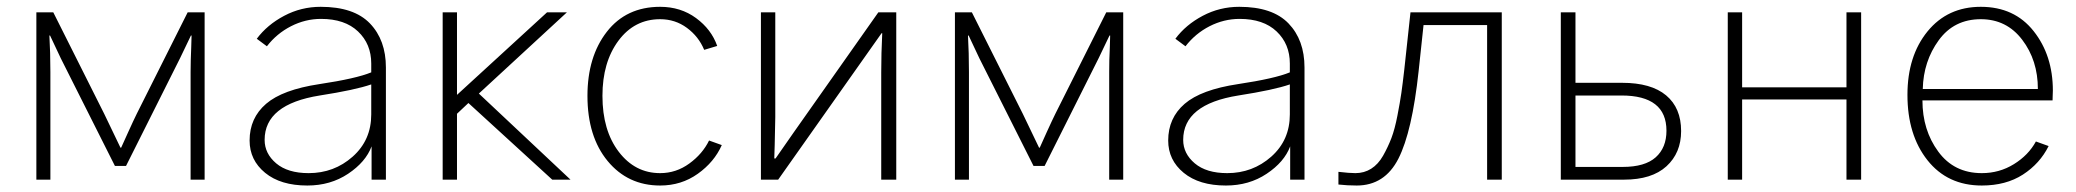

<svg xmlns="http://www.w3.org/2000/svg" viewBox="-20 -538 6216 575"><path d="M88.9 0V-501H139.6L292 -197.3Q304.7 -169.9 340.8 -95.7H342.8Q347.7 -106.4 363.8 -142.1Q379.9 -177.7 389.6 -197.3L542 -501H592.8V0H550.8V-322.3Q550.8 -339.8 551.3 -357.9Q551.8 -376 552.7 -397Q553.7 -418 553.7 -431.6H551.8L519.5 -364.3L357.4 -41H324.2L162.1 -363.3L129.9 -431.6H127.9Q130.9 -379.9 130.9 -322.3V0Z M772.5 -119.1Q772.5 -78.1 807.1 -48.8Q841.8 -19.5 904.3 -19.5Q980.5 -19.5 1036.1 -68.8Q1091.8 -118.2 1091.8 -195.3V-285.2Q1043.9 -268.6 937.5 -252Q772.5 -225.6 772.5 -119.1ZM727.5 -117.2Q727.5 -184.6 776.9 -227.1Q826.2 -269.5 936.5 -286.1Q1046.9 -302.7 1091.8 -321.3V-347.7Q1091.8 -406.2 1052.2 -443.8Q1012.7 -481.4 941.4 -481.4Q894.5 -481.4 851.6 -459.5Q808.6 -437.5 779.3 -399.4L749 -421.9Q780.3 -463.9 831.1 -490.7Q881.8 -517.6 940.4 -517.6Q1040 -517.6 1087.9 -467.8Q1135.7 -418 1135.7 -335.9V0H1092.8V-99.6Q1075.2 -52.7 1022.5 -17.6Q969.7 17.6 900.4 17.6Q820.3 17.6 773.9 -20.5Q727.5 -58.6 727.5 -117.2Z M1305.7 0V-501H1348.6V-253.9L1618.2 -501H1677.7L1414.1 -257.8L1688.5 0H1633.8L1382.8 -229.5L1348.6 -197.3V0Z M1739.3 -251Q1739.3 -368.2 1797.4 -442.9Q1855.5 -517.6 1957 -517.6Q2018.6 -517.6 2064.5 -483.9Q2110.4 -450.2 2127.9 -400.4L2088.9 -388.7Q2072.3 -428.7 2037.1 -454.6Q2002 -480.5 1957 -480.5Q1879.9 -480.5 1832 -416Q1784.2 -351.6 1784.2 -251Q1784.2 -147.5 1833 -83.5Q1881.8 -19.5 1957 -19.5Q2004.9 -19.5 2044.4 -48.3Q2084 -77.1 2103.5 -117.2L2141.6 -103.5Q2119.1 -52.7 2069.8 -17.6Q2020.5 17.6 1957 17.6Q1860.4 17.6 1799.8 -55.7Q1739.3 -128.9 1739.3 -251Z M2258.8 0V-501H2301.8V-187.5Q2299.8 -81.1 2298.8 -63.5H2302.7L2356.4 -140.6L2610.4 -501H2664.1V0H2619.1V-321.3Q2619.1 -377.9 2622.1 -438.5H2620.1L2573.2 -372.1L2310.5 0Z M2839.8 0V-501H2890.6L3043 -197.3Q3055.7 -169.9 3091.8 -95.7H3093.8Q3098.6 -106.4 3114.7 -142.1Q3130.9 -177.7 3140.6 -197.3L3293 -501H3343.8V0H3301.8V-322.3Q3301.8 -339.8 3302.2 -357.9Q3302.7 -376 3303.7 -397Q3304.7 -418 3304.7 -431.6H3302.7L3270.5 -364.3L3108.4 -41H3075.2L2913.1 -363.3L2880.9 -431.6H2878.9Q2881.8 -379.9 2881.8 -322.3V0Z M3523.4 -119.1Q3523.4 -78.1 3558.1 -48.8Q3592.8 -19.5 3655.3 -19.5Q3731.4 -19.5 3787.1 -68.8Q3842.8 -118.2 3842.8 -195.3V-285.2Q3794.9 -268.6 3688.5 -252Q3523.4 -225.6 3523.4 -119.1ZM3478.5 -117.2Q3478.5 -184.6 3527.8 -227.1Q3577.1 -269.5 3687.5 -286.1Q3797.9 -302.7 3842.8 -321.3V-347.7Q3842.8 -406.2 3803.2 -443.8Q3763.7 -481.4 3692.4 -481.4Q3645.5 -481.4 3602.5 -459.5Q3559.6 -437.5 3530.3 -399.4L3500 -421.9Q3531.2 -463.9 3582 -490.7Q3632.8 -517.6 3691.4 -517.6Q3791 -517.6 3838.9 -467.8Q3886.7 -418 3886.7 -335.9V0H3843.8V-99.6Q3826.2 -52.7 3773.4 -17.6Q3720.7 17.6 3651.4 17.6Q3571.3 17.6 3524.9 -20.5Q3478.5 -58.6 3478.5 -117.2Z M3988.3 -23.4Q4021.5 -19.5 4039.1 -19.5Q4065.4 -19.5 4086.4 -32.7Q4107.4 -45.9 4122.1 -71.8Q4136.7 -97.7 4147 -124.5Q4157.2 -151.4 4165 -191.9Q4172.9 -232.4 4176.8 -259.8Q4180.7 -287.1 4185.5 -329.1L4204.1 -501H4477.5V0H4433.6V-462.9H4243.2L4228.5 -325.2Q4209 -143.6 4168 -63Q4127 17.6 4043 17.6Q4014.6 17.6 3988.3 14.6Z M4654.3 0V-501H4698.2V-290H4837.9Q4924.8 -290 4969.7 -252.4Q5014.6 -214.8 5014.6 -145.5Q5014.6 -80.1 4970.7 -40Q4926.8 0 4843.8 0ZM4698.2 -38.1H4839.8Q4906.2 -38.1 4938.5 -66.9Q4970.7 -95.7 4970.7 -146.5Q4970.7 -252 4835.9 -252H4698.2Z M5154.3 0V-501H5197.3V-276.4H5509.8V-501H5553.7V0H5509.8V-240.2H5197.3V0Z M5692.4 -253.9Q5692.4 -370.1 5752.4 -443.8Q5812.5 -517.6 5912.1 -517.6Q6012.7 -517.6 6070.3 -444.8Q6127.9 -372.1 6127.9 -266.6Q6127.9 -260.7 6127.4 -252Q6127 -243.2 6127 -237.3H5737.3Q5737.3 -148.4 5784.7 -84Q5832 -19.5 5915 -19.5Q5967.8 -19.5 6011.2 -46.4Q6054.7 -73.2 6077.1 -114.3L6115.2 -100.6Q6088.9 -47.9 6038.1 -15.1Q5987.3 17.6 5915 17.6Q5812.5 17.6 5752.4 -58.1Q5692.4 -133.8 5692.4 -253.9ZM5738.3 -271.5H6083Q6083 -357.4 6036.1 -418.9Q5989.3 -480.5 5912.1 -480.5Q5832 -480.5 5786.1 -417.5Q5740.2 -354.5 5738.3 -271.5Z"/></svg>

Font: Gothic A1 ExtraLight
Style: Regular
Weight: 275
Designer: HanYang I&C Co.,Ltd.
Foundry: HanYang I&C Co.,Ltd.
Version: Version 2.50